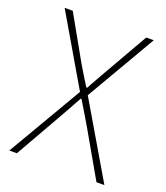

<svg xmlns="http://www.w3.org/2000/svg" viewBox="-134 -818 787 911"><g transform="rotate(20 259.5 -363.0)"><path d="M20 0 240 -376 35 -726H76L201 -504Q216 -479 229 -457.5Q242 -436 261 -406H265Q282 -436 293.5 -457.5Q305 -479 320 -504L447 -726H485L280 -374L500 0H460L327 -232Q312 -258 295 -286Q278 -314 258 -347H254Q236 -314 220.5 -286Q205 -258 190 -232L58 0Z"/></g></svg>

Font: Noto Sans SC Thin
Style: Regular
Weight: 100
Designer: Ryoko NISHIZUKA 西塚涼子 (kana, bopomofo & ideographs); Paul D. Hunt (Latin, Greek & Cyrillic); Sandoll Communications 산돌커뮤니
Foundry: Adobe
Version: Version 2.004-H2;hotconv 1.0.118;makeotfexe 2.5.65603